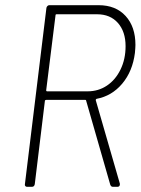

<svg xmlns="http://www.w3.org/2000/svg" viewBox="-20 -720 545 740"><path d="M405 -8 312 -332Q312 -335 309 -335H158Q156 -335 154.5 -334Q153 -333 153 -331L114 -10Q112 0 103 0H84Q80 0 77.5 -3Q75 -6 76 -10L159 -690Q160 -694 163 -697Q166 -700 170 -700H360Q426 -700 464 -658.5Q502 -617 502 -547Q502 -538 500 -516Q491 -445 451 -397.5Q411 -350 352 -339Q349 -338 349 -334L442 -12V-9Q442 -5 439.5 -2.5Q437 0 433 0H415Q408 0 405 -8ZM194 -661 158 -372Q158 -368 162 -368H318Q359 -368 392 -390Q425 -412 444.5 -452Q464 -492 464 -542Q464 -598 434.5 -631.5Q405 -665 354 -665H198Q194 -665 194 -661Z"/></svg>

Font: Barlow Semi Condensed ExLight
Style: Italic
Weight: 275
Width: 4
Italic angle: -7°
Designer: Jeremy Tribby
Foundry: Tribby Type
Version: Version 1.408